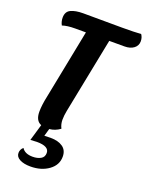

<svg xmlns="http://www.w3.org/2000/svg" viewBox="-167 -745 833 1083"><g transform="rotate(20 249.5 -204.0)"><path d="M499 -622Q499 -596 478 -580Q457 -564 422 -564H331L241 -111Q235 -81 235 -56Q235 -29 247 -6Q218 16 183 19L170 64Q180 63 208 63Q253 63 280.5 82Q308 101 308 140Q308 190 264 222Q220 254 155 254Q115 254 90.5 241Q66 228 66 205Q66 183 83 169Q101 198 148 198Q176 198 196 187Q216 176 216 151Q216 111 143 111Q132 111 104 113L133 14Q97 0 97 -54Q97 -94 109 -149L191 -564H127Q79 -564 50 -554Q39 -574 39 -598Q39 -634 66.5 -647Q94 -660 140 -660L375 -659Q448 -659 487 -662Q499 -645 499 -622Z"/></g></svg>

Font: Sansita Medium Italic
Style: Regular
Weight: 500
Italic angle: -11°
Designer: Pablo Cosgaya
Foundry: Omnibus-Type
Version: Version 1.006